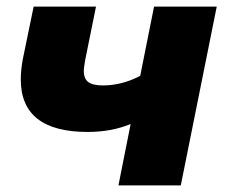

<svg xmlns="http://www.w3.org/2000/svg" viewBox="-20 -562 686 582"><path d="M637 -542 528 0H339L376 -186Q317 -162 246 -162Q43 -162 43 -321Q43 -349 49 -382L82 -542H271L238 -379Q234 -355 234 -348Q234 -323 248 -313Q262 -303 292 -303Q349 -303 405 -332L447 -542Z"/></svg>

Font: Montserrat Alternates ExtraBold
Style: Italic
Weight: 800
Italic angle: -11.3°
Designer: Julieta Ulanovsky
Foundry: Julieta Ulanovsky
Version: Version 7.200